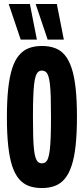

<svg xmlns="http://www.w3.org/2000/svg" viewBox="-20 -943 424 973"><path d="M192.1 -115.4Q203 -115.4 211 -121.4Q219 -127.4 224.1 -142.3Q229.3 -157.2 232.4 -183.7Q235.6 -210.2 237 -251.3Q238.4 -292.5 238.4 -350.5Q238.4 -408.6 237.2 -449.9Q236 -491.2 232.9 -517.6Q229.8 -544 224.6 -558.6Q219.4 -573.2 211.4 -579.2Q203.4 -585.2 192.1 -585.2Q181.6 -585.2 174.1 -579.2Q166.6 -573.2 161.3 -558.4Q156 -543.6 152.9 -516.6Q149.8 -489.5 148.4 -448.2Q147 -407 147 -349Q147 -290.8 148.2 -250.2Q149.4 -209.6 152.5 -183.1Q155.6 -156.6 160.9 -142.1Q166.2 -127.6 173.7 -121.5Q181.2 -115.4 192.1 -115.4ZM192 10Q154.8 10 126 -0.7Q97.2 -11.4 76.1 -36.3Q55 -61.2 41.6 -102.1Q28.2 -143 21.6 -204.2Q15 -265.4 15 -348.6Q15 -432.4 21.6 -493.4Q28.2 -554.4 41.6 -596.1Q55 -637.8 76.3 -663Q97.6 -688.2 126.4 -699.1Q155.2 -710 192.4 -710Q229.7 -710 258.7 -699.3Q287.7 -688.7 308.6 -663.7Q329.4 -638.8 343 -597.7Q356.6 -556.7 363.3 -495.6Q370 -434.6 370 -351.4Q370 -267.7 363.4 -206.7Q356.8 -145.6 343.1 -103.9Q329.4 -62.2 308.4 -37.1Q287.3 -11.9 258.3 -1Q229.3 10 192 10ZM221.5 -742.3 160.6 -922.8H268L303.5 -742.3ZM84.9 -742.3 24 -922.8H131.4L166.9 -742.3Z"/></svg>

Font: Georama ExtraCondensed Thin
Style: Regular
Weight: 100
Width: 2
Designer: Jean-Baptiste Levee
Foundry: Production Type
Version: Version 1.001